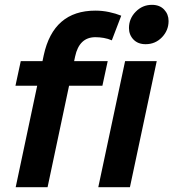

<svg xmlns="http://www.w3.org/2000/svg" viewBox="-20 -775 718 795"><path d="M45 0 134 -420H44L66 -522H156L161 -546Q201 -731 375 -731Q404 -731 432 -725Q460 -719 482 -710L443 -608Q427 -615 409.5 -618Q392 -621 375 -621Q308 -621 291 -541L287 -522H426L404 -420H266L177 0ZM514 -659Q514 -698 542 -726.5Q570 -755 609 -755Q641 -755 659.5 -735.5Q678 -716 678 -688Q678 -649 650.5 -620.5Q623 -592 583 -592Q551 -592 532.5 -611.5Q514 -631 514 -659ZM387 0 498 -522H629L518 0Z"/></svg>

Font: Radio Canada SemiBold
Style: Italic
Weight: 600
Italic angle: -12°
Designer: Charles Daoud, Etienne Aubert Bonn, Alexandre Saumier Demers, Jacques Le Bailly
Foundry: Radio-Canada
Version: Version 2.104; ttfautohint (v1.8.4.7-5d5b);gftools[0.9.28.de